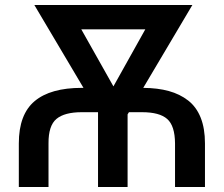

<svg xmlns="http://www.w3.org/2000/svg" viewBox="-20 -747 893 767"><path d="M173.8 0H55.2V-174.3Q55.2 -290 118.4 -343Q181.6 -396 306.6 -396H313.5L117.2 -727.1H748.5L552.2 -396Q610.4 -395.5 654.5 -383.3Q698.7 -371.1 731.7 -345.5Q764.6 -319.8 781.7 -276.9Q798.8 -233.9 798.8 -174.3V0H679.2V-174.3Q678.7 -244.6 647.9 -271.7Q617.2 -298.8 547.4 -298.8H495.1L489.7 -290V0H371.6V-298.8H371.1H306.6Q237.8 -298.8 205.6 -272Q173.3 -245.1 173.8 -174.3ZM433.1 -401.9 560.5 -629.9H304.7Z"/></svg>

Font: Interop Med
Style: Regular
Weight: 500
Designer: Rasmus Andersson, Google, Jang Haemin
Foundry: jhaemin
Version: Version 1.007